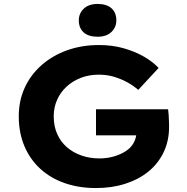

<svg xmlns="http://www.w3.org/2000/svg" viewBox="-20 -942 948 972"><path d="M466 10Q379 10 307.5 -15Q236 -40 184 -87.5Q132 -135 103.5 -202.5Q75 -270 75 -353Q75 -431 104.5 -496.5Q134 -562 189 -611Q244 -660 318.5 -687Q393 -714 481 -714Q548 -714 605 -698Q662 -682 707.5 -656Q753 -630 783 -598L680 -487Q653 -510 622.5 -526.5Q592 -543 556.5 -553.5Q521 -564 480 -564Q431 -564 389.5 -548Q348 -532 317 -503.5Q286 -475 269 -436.5Q252 -398 252 -353Q252 -302 270 -262.5Q288 -223 319.5 -196Q351 -169 393 -154.5Q435 -140 483 -140Q522 -140 556.5 -150Q591 -160 617 -177Q643 -194 656.5 -218.5Q670 -243 671 -271V-294L693 -257H466V-389H831Q833 -376 834 -358Q835 -340 835.5 -324Q836 -308 836 -301Q836 -229 808.5 -171.5Q781 -114 732 -74Q683 -34 615 -12Q547 10 466 10ZM474 -756Q428 -756 403.5 -778Q379 -800 379 -839Q379 -874 404 -898Q429 -922 474 -922Q520 -922 544.5 -900Q569 -878 569 -839Q569 -804 544 -780Q519 -756 474 -756Z"/></svg>

Font: Lexend Exa
Style: Bold
Weight: 700
Designer: Bonnie Shaver-Troup, Thomas Jockin
Foundry: Lexend
Version: Version 1.007